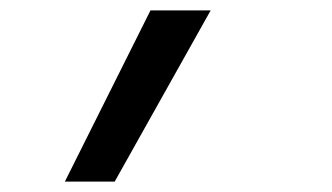

<svg xmlns="http://www.w3.org/2000/svg" viewBox="-20 -166 640 370"><path d="M105 184 270 -146H386L201 184Z"/></svg>

Font: Iosevka HT Medium Extended
Style: Italic
Weight: 500
Width: 7
Italic angle: -9°
Monospace: yes
Designer: Belleve Invis
Foundry: Belleve Invis
Version: Version 32.3.0; ttfautohint (v1.8.4)